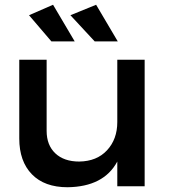

<svg xmlns="http://www.w3.org/2000/svg" viewBox="-20 -783 711 807"><path d="M294 -609H196L102 -719L203 -763ZM475 -609H378L276 -719L384 -763ZM473 -532H588V0H473V-104Q416 2 264 4Q167 4 114 -50.5Q61 -105 61 -201V-532H176V-233Q176 -173 212.5 -138.5Q249 -104 313 -104Q387 -105 430 -151.5Q473 -198 473 -270Z"/></svg>

Font: Steamflix Grotesk
Style: Regular
Weight: 400
Designer: Julieta Ulanovsky
Foundry: Julieta Ulanovsky
Version: Version 4.000;PS 004.000;hotconv 1.0.88;makeotf.lib2.5.64775